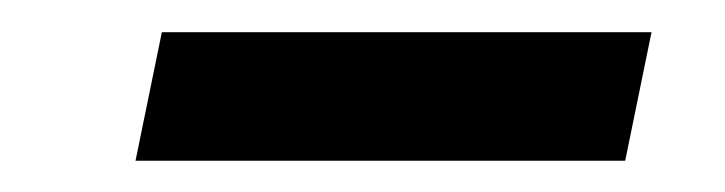

<svg xmlns="http://www.w3.org/2000/svg" viewBox="-20 -407 457 121"><path d="M82 -386.7H390.6L374 -305.7H65.4Z"/></svg>

Font: Dinish Expanded
Style: Italic
Weight: 400
Width: 7
Italic angle: -12°
Designer: Charles Nix
Foundry: Playbeing
Version: Version 2.005; ttfautohint (v1.8.3)